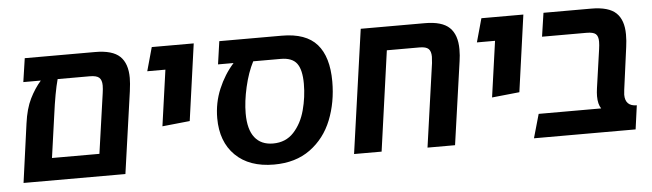

<svg xmlns="http://www.w3.org/2000/svg" viewBox="-42 -712 2973 875"><g transform="rotate(-5 1445.0 -275.0)"><path d="M560 -435Q560 -411 555 -374L502 0H36L73 -269Q82 -336 104 -380.5Q126 -425 155 -458H75L91 -566H413Q492 -566 526 -533.5Q560 -501 560 -435ZM392 -102 431 -376Q434 -396 434 -411Q434 -436 422 -447Q410 -458 379 -458H232Q216 -400 202 -294L175 -102Z M725 -458H642L672 -566H864L815 -215L689 -202Z M1478 -338Q1478 -243 1446 -162.5Q1414 -82 1347 -33Q1280 16 1181 16Q1068 16 1004.5 -46.5Q941 -109 941 -217Q941 -287 967.5 -350Q994 -413 1037 -461H966L981 -566H1267Q1377 -566 1427.5 -508.5Q1478 -451 1478 -338ZM1348 -339Q1348 -403 1326.5 -432Q1305 -461 1253 -461H1127Q1102 -413 1087 -347.5Q1072 -282 1072 -227Q1072 -154 1101 -117Q1130 -80 1185 -80Q1243 -80 1279.5 -119.5Q1316 -159 1332 -218.5Q1348 -278 1348 -339Z M2068 -434Q2068 -405 2064 -380L2010 0H1884L1938 -382Q1940 -404 1940 -411Q1940 -436 1928.5 -447Q1917 -458 1888 -458H1738L1674 0H1548L1628 -566H1921Q2000 -566 2034 -533Q2068 -500 2068 -434Z M2233 -458H2150L2180 -566H2372L2323 -215L2197 -202Z M2798 -162Q2798 -109 2851 -109L2836 0H2371L2402 -109H2688Q2674 -129 2674 -166Q2674 -182 2677 -203L2702 -378Q2705 -398 2705 -413Q2705 -438 2693.5 -448Q2682 -458 2652 -458H2448L2464 -566H2682Q2762 -566 2796 -533.5Q2830 -501 2830 -435Q2830 -405 2826 -378L2800 -184Q2798 -168 2798 -162Z"/></g></svg>

Font: FiraGO Medium
Style: Italic
Weight: 500
Italic angle: -8°
Designer: bBox Type GmbH
Foundry: bBox Type GmbH
Version: Version 1.001